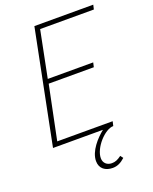

<svg xmlns="http://www.w3.org/2000/svg" viewBox="-160 -747 833 1048"><g transform="rotate(-20 257.0 -223.0)"><path d="M310 214C336 214 358 204 382 182L370 166C348 182 334 188 314 188C286 188 266 170 266 142C266 82 340 0 390 0L396 -26H74L138 -338H400L406 -364H142L196 -634H508L514 -660H172L40 0H330C290 32 236 90 236 148C236 192 268 214 310 214Z"/></g></svg>

Font: Source Sans Pro ExtraLight
Style: Italic
Weight: 200
Italic angle: -11°
Designer: Paul D. Hunt
Foundry: Adobe Systems Incorporated
Version: Version 3.006;hotconv 1.0.111;makeotfexe 2.5.65597